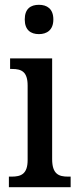

<svg xmlns="http://www.w3.org/2000/svg" viewBox="-20 -779 327 799"><path d="M142 -637C175 -637 202 -654 202 -698C202 -743 175 -759 142 -759C108 -759 83 -743 83 -698C83 -654 108 -637 142 -637ZM17 0H274V-44H263C224 -44 197 -55 197 -117V-536H22V-492H31C69 -492 95 -481 95 -423V-113C95 -54 67 -44 28 -44H17Z"/></svg>

Font: Noto Serif Hebrew Condensed Medium
Style: Regular
Weight: 500
Width: 3
Designer: Monotype Design Team
Foundry: Monotype Imaging Inc.
Version: Version 2.004